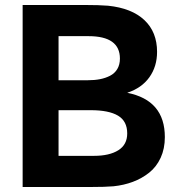

<svg xmlns="http://www.w3.org/2000/svg" viewBox="-20 -750 718 770"><path d="M320.8 -730Q377 -730 413.1 -727.1Q508.3 -717.3 559.1 -669.4Q609.9 -621.6 609.9 -542Q609.9 -483.4 579.1 -440.2Q548.3 -397 490.2 -377.9Q641.1 -348.1 641.1 -200.2Q641.1 -153.8 624.3 -117.2Q607.4 -80.6 578.1 -57.4Q548.8 -34.2 512.9 -20.8Q477.1 -7.3 435.1 -2.9Q402.8 0 338.9 0H70.8V-730ZM214.8 -125H356.9Q418.9 -125 454.6 -147.5Q490.2 -169.9 490.2 -214.8Q490.2 -264.2 453.4 -286.1Q416.5 -308.1 344.2 -308.1H214.8ZM214.8 -428.2H332Q358.9 -428.2 380.6 -432.4Q402.3 -436.5 421.1 -446Q439.9 -455.6 450.4 -473.1Q460.9 -490.7 460.9 -515.1Q460.9 -605 335 -605H214.8Z"/></svg>

Font: Nacelle Bold
Style: Regular
Weight: 700
Designer: Sora Sagano
Foundry: Sora Sagano
Version: Version 1.000;FEAKit 1.0